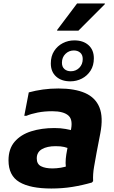

<svg xmlns="http://www.w3.org/2000/svg" viewBox="-20 -1069 654 1101"><path d="M274.4 12Q153.5 12 91.1 -25Q28.8 -62 28.8 -149.6Q28.8 -215.6 64 -256.4Q99.2 -297.2 158.8 -316Q218.4 -334.8 292 -334.8Q327.1 -334.8 356.3 -329.5Q385.6 -324.2 400 -319.2L383.2 -214Q366.7 -221.8 347.9 -226.3Q329.1 -230.8 298.8 -230.8Q250.2 -230.8 220.5 -213.7Q190.8 -196.6 190.8 -160.6Q190.8 -128.2 215.3 -115.7Q239.8 -103.2 281.2 -103.2Q303.1 -103.2 329 -107.3Q354.9 -111.3 373.2 -120L370.6 -74.6Q360.5 -88.9 357.7 -111.3Q354.9 -133.7 357.2 -158.6Q359.6 -183.4 364 -204.7L384.3 -313.3Q401 -380 373.1 -405.6Q345.2 -431.2 279.2 -431.2Q234.2 -431.2 195.8 -423.6Q157.5 -416.1 131.2 -404.8H119.2L145 -539.2Q183.3 -549.7 226.1 -555.7Q268.9 -561.6 314.8 -561.6Q408.6 -561.6 468.1 -535.5Q527.5 -509.3 550.3 -452.9Q573 -396.5 555.2 -304.4L534 -194.4Q526.7 -154.6 519.3 -112Q511.9 -69.4 514 -30.4L507.2 -22.4Q452 -6.5 394.9 2.8Q337.7 12 274.4 12ZM383.4 -602.6Q332.4 -602.6 301.9 -630Q271.4 -657.4 271.4 -705.4Q271.4 -746.8 290.4 -776.3Q309.4 -805.8 340.1 -821.6Q370.8 -837.4 406.2 -837.4Q457.2 -837.4 487.7 -810Q518.2 -782.6 518.2 -734.6Q518.2 -693.2 499.2 -663.7Q480.2 -634.2 449.5 -618.4Q418.8 -602.6 383.4 -602.6ZM386.2 -660.4Q414.7 -660.4 434.6 -680.1Q454.4 -699.8 454.4 -730.6Q454.4 -754.6 440 -767.1Q425.6 -779.6 403.4 -779.6Q375.2 -779.6 355.2 -759.9Q335.2 -740.2 335.2 -709.4Q335.2 -685.4 349.6 -672.9Q364 -660.4 386.2 -660.4ZM307.7 -893.2V-897.2L422.1 -1049.2H581.3V-1045.2L429.7 -893.2Z"/></svg>

Font: Kufam
Style: Italic
Weight: 400
Italic angle: -11°
Designer: Artur Schmal
Foundry: Original Type
Version: Version 1.301; ttfautohint (v1.8.3)